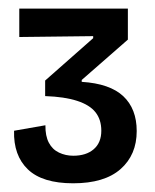

<svg xmlns="http://www.w3.org/2000/svg" viewBox="-20 -683 356 441"><path d="M148 -262Q77.3 -262 44 -294Q10.7 -326 12.3 -382.7L84.3 -395.3Q84 -370.7 92.2 -355.2Q100.3 -339.7 115.5 -332.5Q130.7 -325.3 148.3 -325.3Q178 -325.3 195.3 -340.3Q212.7 -355.3 212.7 -382.7Q212.7 -408.3 199.3 -425.2Q186 -442 157.3 -451.3Q128.7 -460.7 83.7 -462.3V-498L194 -595.3V-600L24.3 -598V-663.3H273.7V-592L167.7 -499.3V-495Q232.3 -491 263.2 -462Q294 -433 294 -382Q294 -327.3 257 -294.7Q220 -262 148 -262Z"/></svg>

Font: Bricolage Grotesque 96pt ExtraBold SemiCondensed
Style: Regular
Weight: 800
Width: 4
Version: Version 1.001;gftools[0.9.33.dev8+g029e19f]